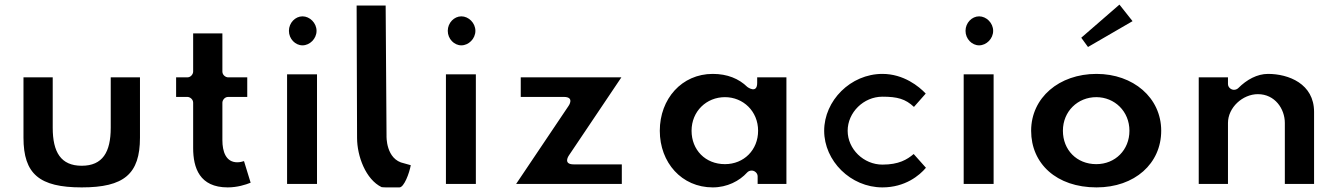

<svg xmlns="http://www.w3.org/2000/svg" viewBox="-20 -824 5814 834"><path d="M209 -488H82V-226C82 -68.1 151.1 -10 335 -10C518.9 -10 588 -68.1 588 -226V-488H461V-269C461 -163.4 425.8 -104 335 -104C244.2 -104 209 -163.4 209 -269Z M819 -513C819 -502.3 809.1 -488 794 -488H745V-403H794C804.7 -403 819 -393.1 819 -378V-181C819 -94.9 846.9 -10 969 -10C1010.7 -10 1047.1 -21.6 1068.7 -30.4L1039.9 -124.2C1034.2 -122.2 1021.8 -119 1011 -119C960.6 -119 946 -166.6 946 -215V-378C946 -388.7 955.9 -403 971 -403H1054V-488H971C960.3 -488 946 -497.9 946 -513V-679H819Z M1235 -690C1235 -654.9 1262.9 -627 1294 -627C1325.6 -627 1355 -655.7 1355 -690C1355 -724.3 1325.6 -753 1294 -753C1262.9 -753 1235 -725.1 1235 -690ZM1227 -25H1357V-501H1227Z M1529.1 -800 1531 -225.1C1531 -145.6 1568.7 -44.6 1637.6 -11.1C1646.7 -9.3 1685.8 -10 1715 -10C1735.2 -10 1758.1 -71.9 1764.3 -106.4C1757.3 -108.4 1749.5 -110.5 1735.2 -114.6C1655.1 -130.5 1659 -233.9 1659 -233.9L1655.2 -800Z M1925 -690C1925 -654.9 1952.9 -627 1984 -627C2015.6 -627 2045 -655.7 2045 -690C2045 -724.3 2015.6 -753 1984 -753C1952.9 -753 1925 -725.1 1925 -690ZM1917 -25H2047V-501H1917Z M2679.1 -488H2242V-403H2429C2477.5 -403 2449.8 -364.1 2449.8 -364.1L2221.9 -25H2681V-110H2472C2423.5 -110 2451.2 -148.9 2451.2 -148.9Z M2846 -256C2846 -117.7 2941.2 -10 3076 -10C3138.5 -10 3192 -37.8 3225.5 -74.8C3229.7 -79.5 3236.9 -83 3244 -83H3246C3256.7 -83 3271 -73.1 3271 -58V-25H3396V-488H3269V-464C3269 -414.5 3226.5 -446.1 3226.5 -446.1C3189.5 -482.3 3139.4 -503 3076 -503C2941.3 -503 2846 -394.4 2846 -256ZM2984 -256C2984 -340.7 3048.8 -402 3129 -402C3208.4 -402 3273 -340.6 3273 -256C3273 -172.8 3211.4 -111 3129 -111C3043.7 -111 2984 -173.1 2984 -256Z M4001.1 -417.5C3972.4 -448.3 3905.2 -503 3813 -503C3674.7 -503 3560 -386.7 3560 -256C3560 -125.4 3674.6 -10 3813 -10C3911.8 -10 3974.4 -62.2 4002 -95.3L3948.8 -155C3920.3 -130.8 3884.2 -109 3813 -109C3731.5 -109 3662 -176.3 3662 -256C3662 -335.5 3731.2 -404 3813 -404C3878.1 -404 3912.9 -394.3 3950 -359.6Z M4174 -690C4174 -654.9 4201.9 -627 4233 -627C4264.6 -627 4294 -655.7 4294 -690C4294 -724.3 4264.6 -753 4233 -753C4201.9 -753 4174 -725.1 4174 -690ZM4166 -25H4296V-501H4166Z M4676.7 -660.1 4706 -619.9 4899.5 -732.1 4842.6 -804ZM4459 -256C4459 -113.6 4568.6 -10 4743 -10C4909.3 -10 5024 -113.9 5024 -256C5024 -399.6 4902.5 -503 4743 -503C4580.3 -503 4459 -399.5 4459 -256ZM4597 -256C4597 -340.7 4661.8 -402 4742 -402C4821.4 -402 4886 -340.6 4886 -256C4886 -172.8 4824.4 -111 4742 -111C4656.7 -111 4597 -173.1 4597 -256Z M5187 -25H5314V-290C5314 -356.7 5377.5 -415 5444 -415C5517.8 -415 5561 -351.3 5561 -290V-25H5688V-338C5688 -460.3 5577.1 -503 5488 -503C5440.9 -503 5395.7 -478.3 5358.7 -441.3C5354.8 -437.4 5347.8 -434 5341 -434H5339C5328.3 -434 5314 -443.9 5314 -459V-488H5187Z"/></svg>

Font: Hussar Ekologiczny
Style: Regular
Weight: 400
Foundry: Cannot Into Space Fonts
Version: Version 0.97